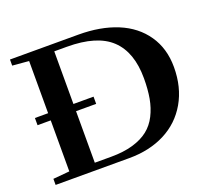

<svg xmlns="http://www.w3.org/2000/svg" viewBox="-114 -808 1046 954"><g transform="rotate(-20 408.5 -331.5)"><path d="M25.9 0V-32.2L112.8 -40V-309.6H43V-347.7H112.8V-623.5L25.9 -630.9V-663.1H387.2Q504.4 -663.1 592.3 -627Q680.2 -590.8 729.5 -519.3Q778.8 -447.8 778.8 -349.6Q778.8 -243.2 732.7 -163.3Q686.5 -83.5 604.5 -41.7Q522.5 0 415.5 0ZM246.6 -37.1H333Q398.9 -37.1 448.5 -51.5Q498 -65.9 530.5 -91.6Q563 -117.2 583 -156.7Q603 -196.3 611.3 -242.7Q619.6 -289.1 619.6 -348.1Q619.6 -486.3 545.9 -556.2Q472.2 -626 313 -626H246.6V-347.7H353V-309.6H246.6Z"/></g></svg>

Font: Elstob 10pt SemiBold
Style: Regular
Weight: 600
Designer: Peter S. Baker
Version: Version 1.015